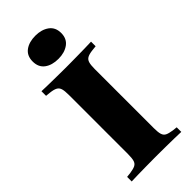

<svg xmlns="http://www.w3.org/2000/svg" viewBox="-245 -813 859 859"><g transform="rotate(-45 184.5 -383.0)"><path d="M172.6 -2.4Q147.6 -2.4 120.6 -2Q93.5 -1.6 69 -1.2Q44.4 -0.8 27.4 0V-29L50 -31.5Q71.8 -34.7 83.1 -40.3Q94.4 -46 98.4 -59.3Q102.4 -72.6 102.4 -98.4V-472.6Q102.4 -498.4 98.4 -511.7Q94.4 -525 83.1 -531Q71.8 -537.1 50 -539.5L27.4 -541.9V-571Q44.4 -570.2 69 -569.8Q93.5 -569.4 120.6 -569Q147.6 -568.5 172.6 -568.5H184.7H196Q221.8 -568.5 248.4 -569Q275 -569.4 299.6 -569.8Q324.2 -570.2 341.1 -571V-541.9L318.5 -539.5Q296.8 -537.1 285.5 -531Q274.2 -525 270.2 -511.7Q266.1 -498.4 266.1 -472.6V-98.4Q266.1 -72.6 270.2 -59.3Q274.2 -46 285.5 -40.3Q296.8 -34.7 318.5 -31.5L341.1 -29V0Q324.2 -0.8 299.6 -1.2Q275 -1.6 248.4 -2Q221.8 -2.4 196 -2.4H184.7ZM183.9 -619.4Q143.5 -619.4 118.5 -637.9Q93.5 -656.5 93.5 -692.7Q93.5 -729 118.5 -747.6Q143.5 -766.1 183.9 -766.1Q222.6 -766.1 248.4 -747.6Q274.2 -729 274.2 -692.7Q274.2 -656.5 248.4 -637.9Q222.6 -619.4 183.9 -619.4Z"/></g></svg>

Font: Playfair 5pt SemiExpanded Light Black
Style: Regular
Weight: 900
Version: Version 2.203